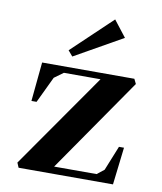

<svg xmlns="http://www.w3.org/2000/svg" viewBox="-85 -832 760 900"><g transform="rotate(10 295.0 -381.5)"><path d="M538.1 -481.9 228 -34.2H430.2L463.9 -61L511.2 -178.2H535.2L514.2 0H64.9L55.2 -22.9L371.1 -475.1H196.8L153.8 -443.8L94.2 -318.8H69.8L87.9 -504.9H526.9ZM200.2 -583 222.2 -557.1 450.2 -686 390.1 -763.2Z"/></g></svg>

Font: Ortica Angular Bold
Style: Regular
Weight: 700
Designer: Benedetta Bovani
Foundry: Collletttivo
Version: Version 2.000;Glyphs 3.1.2 (3151)